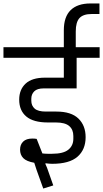

<svg xmlns="http://www.w3.org/2000/svg" viewBox="-40 -971 596 1110"><path d="M171 10 158 -30Q113 -38 94.5 -57Q76 -76 76 -106Q76 -135 94 -152.5Q112 -170 147 -170Q154 -170 160.5 -169.5Q167 -169 172 -168L205 -84Q221 -82 235.5 -82Q250 -82 261 -82Q326 -82 355 -105.5Q384 -129 384 -169V-185Q384 -222 360 -242.5Q336 -263 283 -263H237Q153 -263 112 -297.5Q71 -332 71 -395Q71 -453 108 -487.5Q145 -522 220 -522H329V-637H-20V-698H329V-796Q329 -874 368.5 -912.5Q408 -951 483 -951H535V-890H490Q441 -890 419.5 -866.5Q398 -843 398 -789V-698H536V-637H403V-460H213Q175 -460 158 -443Q141 -426 141 -400V-389Q141 -360 160.5 -343Q180 -326 225 -326H286Q372 -326 413.5 -285.5Q455 -245 455 -178Q455 -106 408 -65Q361 -24 262 -24Q246 -24 224 -27L222 -24L232 -1L268 101L210 119Z"/></svg>

Font: IBM Plex Sans Devanagari
Style: Regular
Weight: 400
Designer: Mike Abbink, Paul van der Laan, Pieter van Rosmalen, Erin McLaughlin
Foundry: Bold Monday
Version: Version 1.1